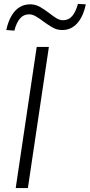

<svg xmlns="http://www.w3.org/2000/svg" viewBox="-20 -958 457 978"><path d="M60 0 167 -719H229L122 0ZM53 -802 12 -805Q21 -847 38 -876.5Q55 -906 79 -921Q103 -936 134 -936Q161 -936 185 -922Q209 -908 231 -891Q249 -877 266 -866Q283 -855 301 -855Q330 -855 348 -876.5Q366 -898 377 -938L417 -936Q404 -873 373 -839Q342 -805 297 -805Q269 -805 245 -819.5Q221 -834 199 -850Q181 -864 163 -874.5Q145 -885 128 -885Q100 -885 82 -864Q64 -843 53 -802Z"/></svg>

Font: Nunitoga
Style: Light Italic
Weight: 300
Italic angle: -9°
Designer: Vernon Adams
Foundry: Vernon Adams
Version: Version 1.0